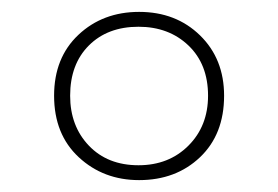

<svg xmlns="http://www.w3.org/2000/svg" viewBox="-20 -744 468 323"><path d="M214 -441Q154 -441 112.5 -479.5Q71 -518 71 -583Q71 -647 112 -685.5Q153 -724 214 -724Q276 -724 316.5 -684.5Q357 -645 357 -583Q357 -518 316.5 -479.5Q276 -441 214 -441ZM213 -466Q264 -466 297 -499Q330 -532 330 -583Q330 -636 297 -667.5Q264 -699 213 -699Q161 -699 129.5 -667.5Q98 -636 98 -583Q98 -532 129.5 -499Q161 -466 213 -466Z"/></svg>

Font: Noto Sans Cherokee Thin
Style: Regular
Weight: 100
Designer: Monotype Design Team
Foundry: Monotype Imaging Inc.
Version: Version 2.001; ttfautohint (v1.8.4.7-5d5b)